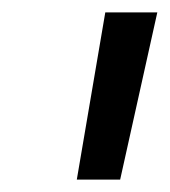

<svg xmlns="http://www.w3.org/2000/svg" viewBox="-20 -720 274 310"><path d="M104 -430 150 -700H234L174 -430Z"/></svg>

Font: Montserrat Thin Medium
Style: Italic
Weight: 500
Italic angle: -11.3°
Version: Version 9.000